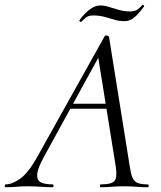

<svg xmlns="http://www.w3.org/2000/svg" viewBox="-58 -787 678 807"><path d="M-34 0Q-38 0 -38 -6Q-38 -12 -34 -12Q-8 -12 25.5 -35Q59 -58 96 -123L382 -635Q384 -639 391.5 -637.5Q399 -636 400 -633L488 -84Q492 -57 498.5 -41Q505 -25 519.5 -18.5Q534 -12 563 -12Q567 -12 567 -6Q567 0 563 0Q540 0 515.5 -2Q491 -4 462 -4Q433 -4 411 -2Q389 0 365 0Q362 0 362 -6Q362 -12 365 -12Q412 -12 423.5 -27Q435 -42 429 -84L353 -557L378 -586L129 -132Q101 -82 98.5 -56Q96 -30 113 -21Q130 -12 163 -12Q167 -12 167 -6Q167 0 162 0Q142 0 113.5 -2Q85 -4 58 -4Q29 -4 10.5 -2Q-8 0 -34 0ZM221 -330 236 -351H423L425 -330ZM283 -695Q281 -694 277.5 -697Q274 -700 276 -702Q284 -714 298 -728.5Q312 -743 328.5 -753.5Q345 -764 363 -764Q380 -764 399.5 -758Q419 -752 441.5 -745.5Q464 -739 488 -739Q509 -739 520 -747Q531 -755 540 -766Q542 -768 545.5 -765Q549 -762 547 -759Q519 -722 501.5 -710Q484 -698 466 -698Q444 -698 423.5 -704Q403 -710 381.5 -716Q360 -722 335 -722Q313 -722 303.5 -713.5Q294 -705 283 -695Z"/></svg>

Font: Cormorant
Style: Italic
Weight: 400
Italic angle: -10°
Designer: Christian Thalmann (Catharsis Fonts)
Foundry: Catharsis Fonts
Version: Version 4.000